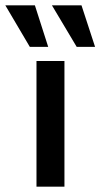

<svg xmlns="http://www.w3.org/2000/svg" viewBox="-72 -701 377 721"><path d="M-52 -681H59L109 -525H40ZM123 -681H234L285 -525H216ZM65 0V-472H170V0Z"/></svg>

Font: Coval
Style: Medium
Weight: 500
Foundry: Context Ltd
Version: Version 001.000